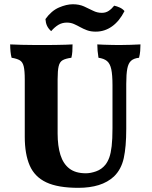

<svg xmlns="http://www.w3.org/2000/svg" viewBox="-20 -892 728 921"><path d="M585.6 -273.8Q585.6 -187.8 573.7 -133.7Q561.8 -79.6 526.8 -45.6Q496.6 -17.6 453.8 -4.3Q411 9 355.8 9Q258 9 202.1 -17.3Q146.2 -43.6 122.5 -98.2Q98.8 -152.8 98.8 -235.8V-511.2Q98.8 -552.8 93.7 -573.8Q88.6 -594.8 74.9 -602.8Q61.2 -610.8 35.6 -615Q32 -628.6 30.4 -644.9Q28.8 -661.2 28.8 -679Q48.8 -678 84.6 -677Q120.4 -676 156.8 -676Q174.8 -676 199.2 -676Q223.6 -676 248.8 -676.5Q274 -677 295.2 -677.5Q316.4 -678 328 -679Q328 -660.6 327 -644.9Q326 -629.2 322.4 -615Q294.6 -611.2 280.5 -603.2Q266.4 -595.2 261.4 -574.4Q256.4 -553.6 256.4 -511.2V-251.6Q256.4 -191.6 269.9 -148.8Q283.4 -106 312.9 -83.4Q342.4 -60.8 391.6 -60.8Q414.8 -60.8 441.2 -70.2Q467.6 -79.6 485.6 -101.8Q496.8 -116 504.3 -136.7Q511.8 -157.4 515.7 -191.1Q519.6 -224.8 519.6 -276.6V-483.8Q519.6 -533 513.7 -560.1Q507.8 -587.2 493.3 -599.2Q478.8 -611.2 452.4 -615Q449.4 -633 448.1 -648.4Q446.8 -663.8 446.8 -679Q459.6 -678 478.5 -677.5Q497.4 -677 517.3 -676.5Q537.2 -676 551.6 -676Q578.2 -676 606.3 -677Q634.4 -678 653.8 -679Q653.8 -663 652.5 -647.3Q651.2 -631.6 647 -615Q622.2 -612.4 608.9 -600.6Q595.6 -588.8 590.6 -562.6Q585.6 -536.4 585.6 -489.2ZM439.2 -740.2Q415.2 -740.2 397.3 -746.9Q379.4 -753.6 364.6 -761.9Q349.8 -770.2 334.5 -776.9Q319.2 -783.6 300.6 -783.6Q278.2 -783.6 260.3 -772.9Q242.4 -762.2 225.4 -742.6Q211.8 -754.8 205.5 -768.5Q199.2 -782.2 198 -800.6Q226.6 -840.4 262.9 -856Q299.2 -871.6 329.4 -871.6Q359.6 -871.6 382.8 -861.3Q406 -851 426 -840.7Q446 -830.4 468.8 -830.4Q487.4 -830.4 501.5 -839.9Q515.6 -849.4 527.8 -864.8Q541.2 -862 554.8 -855.7Q568.4 -849.4 577.2 -838.8Q552.8 -790.6 517.4 -765.4Q482 -740.2 439.2 -740.2Z"/></svg>

Font: Vollkorn
Style: Regular
Weight: 400
Designer: Friedrich Althausen
Foundry: Friedrich Althausen
Version: Version 4.104